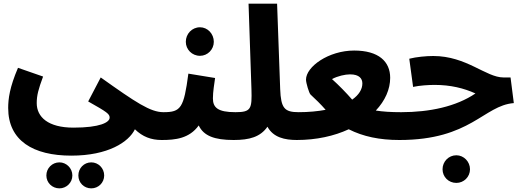

<svg xmlns="http://www.w3.org/2000/svg" viewBox="-20 -765 2871 1056"><path d="M869 5C922 5 958 -37 958 -73C958 -124 929 -148 879 -148C807 -148 728 -201 534 -339L465 -207C570 -148 583 -138 583 -118C583 -92 530 -63 384 -63C245 -63 182 -121 182 -198C182 -240 191 -274 217 -344L79 -392C33 -285 25 -221 25 -171C25 9 163 91 372 91C575 91 688 16 722 -54C764 -13 811 5 869 5ZM482 271C521 271 553 240 553 200C553 160 521 128 482 128C442 128 411 160 411 200C411 240 442 271 482 271ZM307 271C345 271 378 240 378 200C378 160 345 128 307 128C267 128 235 160 235 200C235 240 267 271 307 271Z M1080 -458C1122 -458 1156 -493 1156 -535C1156 -579 1122 -615 1080 -615C1036 -615 1002 -579 1002 -535C1002 -493 1036 -458 1080 -458ZM1354 -73C1354 -115 1331 -148 1275 -148C1177 -148 1151 -174 1151 -224C1151 -261 1159 -306 1163 -336L1016 -360C991 -171 975 -148 879 -148L869 5C944 5 1021 -3 1073 -75C1100 -18 1159 5 1265 5C1324 5 1354 -27 1354 -73Z M1702 -73C1702 -115 1679 -148 1623 -148C1545 -148 1525 -169 1521 -275L1504 -745H1347L1363 -274C1366 -167 1362 -148 1275 -148L1265 5C1353 5 1412 -12 1451 -68C1483 -9 1546 5 1613 5C1671 5 1702 -27 1702 -73Z M2266 -73C2266 -115 2242 -148 2186 -148C2130 -148 2085 -151 2047 -157C2098 -211 2126 -274 2126 -337C2126 -427 2062 -487 1928 -487C1787 -487 1663 -398 1663 -327C1663 -309 1680 -252 1688 -245C1714 -221 1745 -191 1771 -161C1728 -153 1678 -148 1621 -148L1611 5C1721 5 1818 -17 1898 -54C1977 -14 2068 5 2176 5C2234 5 2266 -27 2266 -73ZM1806 -330C1837 -347 1879 -356 1905 -356C1957 -356 1973 -332 1973 -306C1973 -274 1954 -243 1917 -217C1884 -255 1844 -296 1806 -330Z M2177 5C2570 5 2640 -185 2806 -198L2788 -339H2749C2653 -339 2546 -457 2363 -457C2324 -457 2270 -452 2231 -442L2252 -287C2288 -295 2338 -298 2371 -298C2458 -298 2531 -280 2595 -251C2489 -179 2343 -148 2187 -148ZM2490 241C2531 241 2565 208 2565 166C2565 124 2531 89 2490 89C2447 89 2414 124 2414 166C2414 208 2447 241 2490 241Z"/></svg>

Font: Noto Sans Arabic UI Extra
Style: Regular
Weight: 800
Designer: Nadine Chahine - Monotype Design Team
Foundry: Monotype Imaging Inc.
Version: Version 1.900